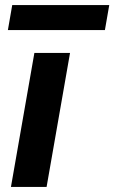

<svg xmlns="http://www.w3.org/2000/svg" viewBox="-20 -734 449 754"><path d="M23 0 115 -526H255L163 0ZM11 -616 28 -714H409L392 -616Z"/></svg>

Font: DM Sans 9pt ExtraBold
Style: Italic
Weight: 800
Italic angle: -10°
Version: Version 4.004;gftools[0.9.30]